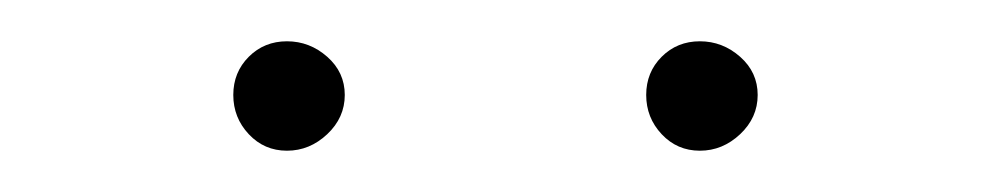

<svg xmlns="http://www.w3.org/2000/svg" viewBox="-20 -725 478 93"><path d="M100.5 -660Q93 -668 93 -679Q93 -690 100.5 -697.5Q108 -705 119 -705Q130 -705 138.5 -697.5Q147 -690 147 -679Q147 -668 138.5 -660Q130 -652 119 -652Q108 -652 100.5 -660ZM300.5 -660Q293 -668 293 -679Q293 -690 300.5 -697.5Q308 -705 319 -705Q330 -705 338.5 -697.5Q347 -690 347 -679Q347 -668 338.5 -660Q330 -652 319 -652Q308 -652 300.5 -660Z"/></svg>

Font: Renner
Style: Thin
Weight: 200
Version: Version 003.000 ; ttfautohint (v0.97) -l 8 -r 50 -G 200 -x 1